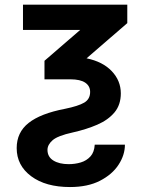

<svg xmlns="http://www.w3.org/2000/svg" viewBox="-20 -565 604 802"><path d="M76 -545.5H511.7V-468.4L341.6 -321.4Q409.1 -307.5 446.7 -267.9Q484.4 -228.3 484.7 -175.4Q484.7 -127.1 458.3 -95.5Q431.8 -63.9 386.4 -44.2Q340.9 -24.5 283.7 -11.7Q221.6 1.8 199.9 20.6Q178.3 39.4 178.3 61.4Q178.6 90.6 203.1 105.6Q227.6 120.7 267 120.7Q293.3 120.7 317.5 113.5Q341.6 106.2 357.8 88.4Q373.9 70.7 375.7 39.4H501.8Q501.8 82.4 475.3 123Q448.9 163.7 397.7 190Q346.6 216.3 272.4 216.3Q170.8 216.3 110.3 171.2Q49.7 126.1 49.7 53.6Q49.7 -12.1 99.6 -51.5Q149.5 -90.9 251.1 -110.4Q307.2 -121.8 331.9 -136.4Q356.5 -150.9 356.5 -181.1Q356.5 -205.6 336.1 -219.6Q315.7 -233.7 273.4 -233.7H165.8V-311.1L315 -440H76Z"/></svg>

Font: Inter Zeller Semi Bold
Style: Regular
Weight: 600
Designer: Rasmus Andersson; Joe Bland
Foundry: zeller
Version: Version 3.015;git-dec3a8cb1